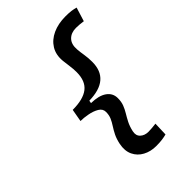

<svg xmlns="http://www.w3.org/2000/svg" viewBox="-260 -898 1106 1106"><g transform="rotate(-45 293.0 -345.0)"><path d="M334.5 104.5Q289.6 104.5 254.2 85.4Q218.8 66.4 201.9 31Q185.1 -4.4 194.8 -53.2Q201.7 -86.4 213.6 -110.4Q225.6 -134.3 238.5 -154.1Q251.5 -173.8 260.3 -193.8Q269 -213.9 269 -239.3Q269 -265.1 244.6 -279.5Q220.2 -293.9 187.3 -300Q154.3 -306.2 127.9 -306.2L141.6 -383.3Q227.5 -383.3 269.5 -416Q311.5 -448.7 311.5 -521Q311.5 -547.4 307.6 -573.5Q303.7 -599.6 301.3 -624Q296.4 -676.3 319.8 -714.4Q343.3 -752.4 388.4 -773.2Q433.6 -793.9 493.2 -793.9Q521.5 -793.9 540.3 -791.3Q559.1 -788.6 574.2 -784.2L547.9 -699.2Q531.7 -701.7 516.6 -702.9Q501.5 -704.1 488.8 -704.1Q448.7 -704.1 425.5 -680.2Q402.3 -656.2 405.8 -611.8Q407.7 -587.4 412.4 -559.6Q417 -531.7 417 -499.5Q417 -356 246.6 -353L243.7 -336.4Q306.2 -335.4 339.8 -311.8Q373.5 -288.1 373.5 -247.6Q373.5 -218.3 365 -196Q356.4 -173.8 343.8 -153.1Q331.1 -132.3 318.8 -108.4Q306.6 -84.5 299.3 -51.8Q292.5 -21 311.5 -3.2Q330.6 14.6 361.3 14.6Q374 14.6 389.9 13.2Q405.8 11.7 422.4 9.8L419.4 94.7Q402.8 99.1 382.8 101.8Q362.8 104.5 334.5 104.5Z"/></g></svg>

Font: Cascadia Mono
Style: Italic
Weight: 400
Italic angle: -10°
Monospace: yes
Designer: Aaron Bell
Foundry: Saja Typeworks
Version: Version 2404.023; ttfautohint (v1.8.4)